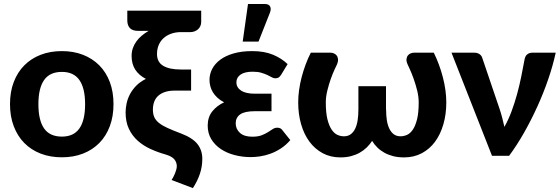

<svg xmlns="http://www.w3.org/2000/svg" viewBox="-20 -779 2802 960"><path d="M289.5 -523.5Q347.5 -523.5 395 -505Q442.5 -486.5 476.5 -452.2Q510.5 -418 529 -369Q547.5 -320 547.5 -258.5Q547.5 -197 529 -147.8Q510.5 -98.5 476.5 -64Q442.5 -29.5 395 -11Q347.5 7.5 289.5 7.5Q231 7.5 183.2 -11Q135.5 -29.5 101.5 -64Q67.5 -98.5 48.8 -147.8Q30 -197 30 -258.5Q30 -320 48.8 -369Q67.5 -418 101.5 -452.2Q135.5 -486.5 183.2 -505Q231 -523.5 289.5 -523.5ZM289.5 -96Q348.5 -96 377 -136.8Q405.5 -177.5 405.5 -258Q405.5 -338 377 -378.8Q348.5 -419.5 289.5 -419.5Q229 -419.5 200.5 -378.8Q172 -338 172 -258Q172 -177.5 200.5 -136.8Q229 -96 289.5 -96Z M986 -669.5Q986 -657.5 981.5 -648Q977 -638.5 969.5 -632Q962 -625.5 952.2 -622Q942.5 -618.5 932.5 -618.5H885Q858 -618.5 835.8 -610.5Q813.5 -602.5 797.8 -588.2Q782 -574 773.5 -553.8Q765 -533.5 765 -509Q765 -468.5 796 -450Q827 -431.5 883 -431.5H935.5V-326H854.5Q825.5 -326 804.8 -319Q784 -312 770.5 -299.5Q757 -287 750.8 -269.5Q744.5 -252 744.5 -230.5Q744.5 -209 751.5 -193.2Q758.5 -177.5 775 -164.2Q791.5 -151 818.5 -138.8Q845.5 -126.5 885.5 -111.5Q943 -89.5 967.2 -58.8Q991.5 -28 991.5 15Q991.5 53.5 979.8 89.2Q968 125 944.5 161.5L838 121Q842 114.5 846.8 105.8Q851.5 97 855.2 87.5Q859 78 861.5 68.8Q864 59.5 864 52Q864 33 852 18Q840 3 808 -6.5Q769 -17.5 732.8 -34Q696.5 -50.5 668.8 -75.2Q641 -100 624.5 -134.8Q608 -169.5 608 -217Q608 -237.5 612.8 -260.8Q617.5 -284 629.2 -306.8Q641 -329.5 660.5 -349.8Q680 -370 709.5 -384.5Q674.5 -402.5 656.2 -431Q638 -459.5 638 -499Q638 -520.5 644.5 -538.8Q651 -557 662.5 -572.8Q674 -588.5 689.5 -601.2Q705 -614 723 -624.5H673Q642 -624.5 629.2 -638.8Q616.5 -653 616.5 -676.5V-725.5H986Z M1018.5 0ZM1386.5 -406.5Q1379 -394.5 1372.5 -391Q1366 -387.5 1356 -387.5Q1347.5 -387.5 1338.5 -392.8Q1329.5 -398 1316.8 -404Q1304 -410 1286.5 -415.2Q1269 -420.5 1243.5 -420.5Q1203.5 -420.5 1182.8 -406Q1162 -391.5 1162 -367.5Q1162 -341.5 1185.5 -326Q1209 -310.5 1254.5 -310.5H1337.5V-223H1254.5Q1203 -223 1180.8 -207Q1158.5 -191 1158.5 -162.5Q1158.5 -134 1179.5 -114.8Q1200.5 -95.5 1241 -95.5Q1269.5 -95.5 1287.8 -102.5Q1306 -109.5 1319.5 -118Q1333 -126.5 1343.5 -133.5Q1354 -140.5 1366.5 -140.5Q1383.5 -140.5 1391.5 -128.5L1431.5 -78.5Q1409.5 -53 1384 -36.5Q1358.5 -20 1332.2 -10.5Q1306 -1 1280.5 2.8Q1255 6.5 1233.5 6.5Q1191.5 6.5 1152.5 -3.8Q1113.5 -14 1083.8 -34Q1054 -54 1036.2 -83.5Q1018.5 -113 1018.5 -151Q1018.5 -193 1041.2 -221.8Q1064 -250.5 1100.5 -267.5Q1081 -277.5 1067 -290.5Q1053 -303.5 1044.2 -318Q1035.5 -332.5 1031.5 -348.2Q1027.5 -364 1027.5 -379.5Q1027.5 -408.5 1041.2 -434.8Q1055 -461 1081.8 -480.8Q1108.5 -500.5 1148.5 -512Q1188.5 -523.5 1241 -523.5Q1301.5 -523.5 1344.8 -505.5Q1388 -487.5 1418 -458.5ZM1193.5 -571 1220 -759H1304.5Q1323.5 -759 1330.2 -747.2Q1337 -735.5 1330 -716.5L1272.5 -571Z M1699.5 -97.5Q1719.5 -97.5 1733.2 -107.5Q1747 -117.5 1755.8 -135.5Q1764.5 -153.5 1768.2 -178Q1772 -202.5 1772 -231.5V-348H1910V-231.5H1910.5Q1910.5 -202.5 1914.2 -178Q1918 -153.5 1926.8 -135.5Q1935.5 -117.5 1949.2 -107.5Q1963 -97.5 1983 -97.5Q1998.5 -97.5 2014.8 -104.5Q2031 -111.5 2044 -130.5Q2057 -149.5 2065.2 -182.2Q2073.5 -215 2073.5 -267Q2073.5 -295.5 2065.8 -326.8Q2058 -358 2048.2 -385.2Q2038.5 -412.5 2029.5 -432Q2020.5 -451.5 2018 -457Q2011 -473 2012.5 -484.2Q2014 -495.5 2020 -502.5Q2026 -509.5 2034.2 -512.5Q2042.5 -515.5 2049.5 -515.5H2149Q2163 -487 2174.5 -456Q2186 -425 2194.2 -393.2Q2202.5 -361.5 2207 -329.5Q2211.5 -297.5 2211.5 -267Q2211.5 -208.5 2197 -158Q2182.5 -107.5 2155.5 -70.8Q2128.5 -34 2089.2 -13Q2050 8 2000.5 8Q1970.5 8 1946 1.8Q1921.5 -4.5 1901.8 -15.5Q1882 -26.5 1866.8 -41.5Q1851.5 -56.5 1840.5 -74.5Q1829 -56.5 1813.5 -41.5Q1798 -26.5 1778.5 -15.5Q1759 -4.5 1735 1.8Q1711 8 1682 8Q1632.5 8 1593.5 -13Q1554.5 -34 1527.2 -70.8Q1500 -107.5 1485.5 -158Q1471 -208.5 1471 -267Q1471 -297.5 1475.5 -329.5Q1480 -361.5 1488.2 -393.2Q1496.5 -425 1508 -456Q1519.5 -487 1534 -515.5H1633Q1640 -515.5 1648.2 -512.5Q1656.5 -509.5 1662.5 -502.5Q1668.5 -495.5 1670 -484.2Q1671.5 -473 1665 -457Q1662.5 -451.5 1653.2 -432Q1644 -412.5 1634.2 -385.2Q1624.5 -358 1616.8 -326.8Q1609 -295.5 1609 -267Q1609 -215 1617.2 -182.2Q1625.5 -149.5 1638.5 -130.5Q1651.5 -111.5 1667.5 -104.5Q1683.5 -97.5 1699.5 -97.5Z M2758.5 -515.5Q2745 -452.5 2721.5 -383.8Q2698 -315 2667.2 -247.2Q2636.5 -179.5 2600.5 -116Q2564.5 -52.5 2525.5 0H2440L2237.5 -515.5H2352Q2367 -515.5 2377.2 -508.5Q2387.5 -501.5 2391 -490.5L2477.5 -235.5Q2485.5 -212 2491.2 -189.5Q2497 -167 2502 -144.5Q2522.5 -181 2538 -223Q2553.5 -265 2565.5 -308.8Q2577.5 -352.5 2586.2 -395.8Q2595 -439 2602 -477.5Q2605 -498.5 2616 -507Q2627 -515.5 2640.5 -515.5Z"/></svg>

Font: Lato Heavy
Style: Regular
Weight: 800
Designer: Lukasz Dziedzic
Foundry: tyPoland Lukasz Dziedzic
Version: Version 2.007; 2014-02-27